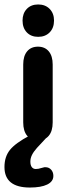

<svg xmlns="http://www.w3.org/2000/svg" viewBox="-53 -618 310 860"><path d="M118 -598Q86 -598 67 -578Q48 -558 48 -526Q48 -493 67 -473Q86 -453 118 -453Q150 -453 169.5 -473Q189 -493 189 -526Q189 -558 169.5 -578Q150 -598 118 -598ZM51 -70Q51 -31 68.5 -10Q86 11 117 11Q148 11 165.5 -10Q183 -31 183 -70V-329Q183 -367 165.5 -388Q148 -409 117 -409Q86 -409 68.5 -388Q51 -367 51 -329ZM80 -11Q16 23 -8.5 53.5Q-33 84 -33 130Q-33 222 81 222Q131 222 158.5 208.5Q186 195 186 170Q186 153 176 142Q166 131 151 131Q148 131 146 131Q144 131 142 132Q124 137 119 138Q114 139 107 139Q96 139 89.5 130.5Q83 122 83 106Q83 91 90 76.5Q97 62 112.5 44.5Q128 27 153 1Z"/></svg>

Font: Beiruti ExtraBold
Style: Regular
Weight: 800
Designer: Arlette Boutros
Foundry: Boutros
Version: Version 1.41